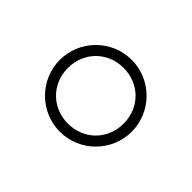

<svg xmlns="http://www.w3.org/2000/svg" viewBox="-66 -906 453 453"><g transform="rotate(-45 160.0 -680.0)"><path d="M40 -680C40 -614 94 -560 160 -560C226 -560 280 -614 280 -680C280 -746 226 -800 160 -800C94 -800 40 -746 40 -680ZM67 -680C67 -733 107 -773 160 -773C213 -773 253 -733 253 -680C253 -627 213 -587 160 -587C107 -587 67 -627 67 -680Z"/></g></svg>

Font: Bodoni* 24pt Medium
Style: Regular
Weight: 500
Version: Version 2.3